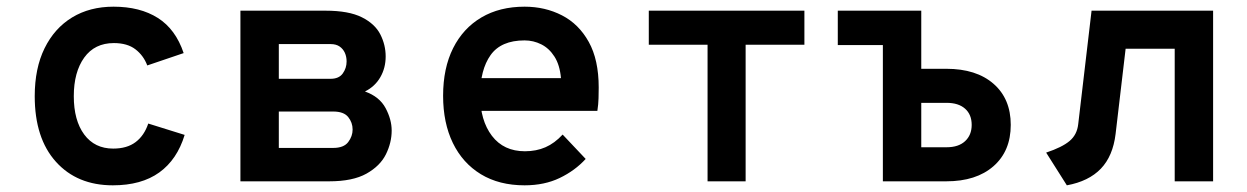

<svg xmlns="http://www.w3.org/2000/svg" viewBox="-20 -543 3736 575"><path d="M318 12Q211 12 147.5 -58.5Q84 -129 84 -255Q84 -338.5 113.5 -398.5Q143 -458.5 196 -490.8Q249 -523 320 -523Q399.5 -523 452.8 -489.2Q506 -455.5 530 -384L421 -347Q410 -376.5 385.8 -395.2Q361.5 -414 321 -414Q263.5 -414 232.2 -370.5Q201 -327 201 -255Q201 -182.5 232.2 -140.2Q263.5 -98 319 -98Q360.5 -98 386.2 -117.5Q412 -137 424 -173L533 -139Q510.5 -65 457 -26.5Q403.5 12 318 12Z M700 0V-511H955Q1024.5 -511 1063.8 -491.2Q1103 -471.5 1119 -440Q1135 -408.5 1135 -374Q1135 -339.5 1119 -311.8Q1103 -284 1073 -269Q1116.5 -253.5 1134.8 -219.2Q1153 -185 1153 -152Q1153 -116 1135.8 -81Q1118.5 -46 1077.5 -23Q1036.5 0 966 0ZM815 -100H978Q1009.5 -100 1022.8 -117.5Q1036 -135 1036 -155Q1036 -176 1022.8 -192.5Q1009.5 -209 978 -209H815ZM815 -307H970Q995 -307 1006.5 -323Q1018 -339 1018 -359Q1018 -373 1012.8 -384.8Q1007.5 -396.5 997 -403.8Q986.5 -411 970 -411H815Z M1551 12Q1475 12 1420.2 -21.2Q1365.5 -54.5 1336.2 -114.8Q1307 -175 1307 -256Q1307 -339 1337 -398.8Q1367 -458.5 1421.8 -490.8Q1476.5 -523 1551 -523Q1612.5 -523 1663 -497Q1713.5 -471 1743.2 -417.5Q1773 -364 1773 -281Q1773 -267.5 1772.5 -249Q1772 -230.5 1769 -211H1395V-309H1660Q1656.5 -348.5 1640.5 -373.5Q1624.5 -398.5 1601 -410.2Q1577.5 -422 1551 -422Q1480.5 -422 1449.2 -378Q1418 -334 1418 -258Q1418 -182.5 1453.2 -136.2Q1488.5 -90 1552 -90Q1586 -90 1613.5 -102Q1641 -114 1665 -140L1734 -67Q1702 -32 1656.2 -10Q1610.5 12 1551 12Z M2099 0V-409H1923V-511H2389V-409H2213V0Z M2489 -408V-511H2739V-408ZM2624 0V-511H2739V-337H2814Q2904 -337 2955.5 -292Q3007 -247 3007 -169Q3007 -90.5 2955.2 -45.2Q2903.5 0 2814 0ZM2739 -102H2815Q2850.5 -102 2870.2 -120.2Q2890 -138.5 2890 -169Q2890 -200 2870.2 -217.5Q2850.5 -235 2815 -235H2739Z M3175 12 3113 -86Q3161 -102 3183.2 -120.8Q3205.5 -139.5 3209 -171L3249 -511H3613V0H3498V-397H3351L3321 -142Q3313 -75.5 3276.8 -37.8Q3240.5 0 3175 12Z"/></svg>

Font: Overpass Mono Light
Style: Regular
Weight: 300
Monospace: yes
Designer: Delve Withrington, Dave Bailey
Foundry: Delve Fonts LLC
Version: Version 4.000